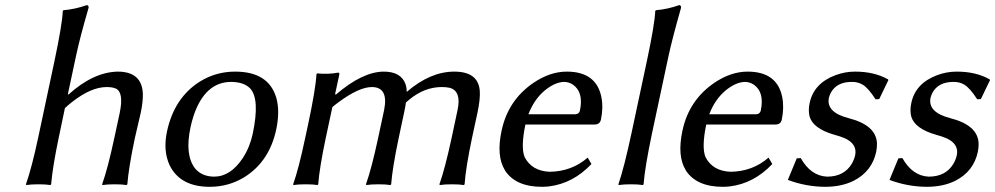

<svg xmlns="http://www.w3.org/2000/svg" viewBox="-20 -718 3877 748"><path d="M244.6 -352.1 246.1 -349.1Q343.3 -437 438.5 -439Q533.7 -439 536.6 -351.6Q537.1 -321.3 528.8 -280.8Q525.4 -264.6 517.1 -230.5Q508.8 -195.8 505.4 -180.2Q481 -64 476.1 0L473.1 2.9Q455.6 0 426.8 0Q397.9 0 379.4 2.9L377.9 0Q399.9 -61.5 425.3 -180.2L446.3 -277.8Q462.9 -356.9 432.1 -372.6Q418.5 -378.9 395.5 -378.9Q335 -378.9 260.3 -320.3Q246.1 -309.1 232.9 -296.9L208.5 -180.2Q185.1 -68.4 179.2 0L176.3 2.9Q158.7 0 129.9 0Q101.1 0 82.5 2.9L81.1 0Q104 -65.9 128.4 -180.2L192.4 -481Q222.7 -625 224.6 -674.8L227.1 -678.2Q273.4 -682.1 318.4 -698.2Q326.2 -696.3 325.2 -688Q291.5 -572.3 276.4 -501Z M630.4 -205.1Q658.7 -337.9 759.8 -400.9Q821.8 -439 896 -439Q1025.9 -439 1056.2 -337.9Q1071.3 -285.2 1056.2 -213.9Q1029.8 -89.8 933.6 -28.8Q871.6 9.8 796.9 9.8Q682.6 9.8 641.1 -73.7Q614.7 -129.9 630.4 -205.1ZM880.9 -398.9Q778.8 -398.9 734.4 -267.6Q727.1 -245.6 722.2 -222.2Q699.2 -113.8 740.2 -61.5Q766.6 -30.3 814 -29.8Q877.9 -29.8 925.8 -102.1Q953.1 -144 964.4 -195.8Q993.2 -332 954.6 -373.5Q930.2 -398.4 880.9 -398.9Z M1285.6 -352.1 1288.1 -349.1Q1392.1 -438.5 1475.1 -439Q1541.5 -439 1559.6 -391.1Q1564.5 -376.5 1564.5 -359.9Q1656.2 -439 1750 -439Q1842.8 -439 1849.1 -364.7Q1851.6 -333 1840.3 -279.8L1818.8 -180.2Q1794.4 -64 1790 0L1787.1 2.9Q1769.5 0 1740.7 0Q1711.9 0 1693.4 2.9L1691.9 0Q1713.9 -62 1739.3 -180.2L1762.7 -290Q1778.3 -363.8 1731.4 -376Q1718.3 -378.9 1701.2 -378.9Q1634.3 -378.9 1575.2 -330.6Q1567.9 -324.7 1561.5 -318.8Q1560.1 -306.6 1554.7 -281.2L1533.2 -180.2Q1508.8 -64 1503.9 0L1501 2.9Q1483.4 0 1454.6 0Q1425.8 0 1407.2 2.9L1405.8 0Q1427.7 -62 1453.1 -180.2L1476.6 -290Q1494.1 -378.4 1429.2 -378.9Q1378.4 -378.9 1298.3 -319.3Q1285.6 -310.1 1274.9 -300.8L1249 -180.2Q1224.6 -64 1219.7 0L1217.3 2.9Q1199.7 0 1170.9 0Q1142.1 0 1123 2.9L1122.1 0Q1144 -62 1168.9 -180.2L1180.7 -234.9Q1210 -373 1212.9 -429.2L1215.8 -432.1Q1258.8 -427.7 1297.4 -435.1Q1303.2 -435.1 1301.8 -427.2Q1301.3 -425.8 1301.3 -424.8Z M2038.6 -272.9H2222.7Q2236.3 -274.4 2239.3 -287.1Q2254.4 -359.4 2211.4 -388.7Q2195.8 -398.4 2179.2 -398.9Q2142.1 -398.9 2100.1 -363.8Q2060.1 -329.1 2038.6 -272.9ZM2269.5 -104 2284.2 -79.1Q2212.9 -3.4 2118.2 8.3Q2104 9.8 2091.3 9.8Q1989.7 9.8 1947.8 -53.2Q1946.8 -55.2 1946.3 -56.2Q1913.1 -110.8 1934.1 -209Q1959.5 -328.1 2058.6 -395.5Q2123 -439 2188 -439Q2302.7 -439 2322.8 -340.3Q2331.1 -298.8 2320.8 -250Q2315.9 -233.9 2298.8 -232.9H2026.9Q2008.3 -144 2023.9 -106Q2051.8 -51.8 2121.1 -48.8Q2207.5 -49.8 2269.5 -104Z M2440.4 -200.2 2500.5 -481.9Q2530.8 -625 2532.7 -674.8L2535.2 -678.2Q2581.5 -682.1 2626.5 -698.2Q2634.3 -696.3 2633.3 -688Q2598.6 -565.9 2584.5 -500L2520.5 -200.2Q2492.2 -65.9 2487.3 0L2484.4 2.9Q2466.8 0 2438 0Q2409.2 0 2390.6 2.9L2389.2 0Q2411.6 -65.4 2440.4 -200.2Z M2743.2 -272.9H2927.2Q2940.9 -274.4 2943.8 -287.1Q2959 -359.4 2916 -388.7Q2900.4 -398.4 2883.8 -398.9Q2846.7 -398.9 2804.7 -363.8Q2764.6 -329.1 2743.2 -272.9ZM2974.1 -104 2988.8 -79.1Q2917.5 -3.4 2822.8 8.3Q2808.6 9.8 2795.9 9.8Q2694.3 9.8 2652.3 -53.2Q2651.4 -55.2 2650.9 -56.2Q2617.7 -110.8 2638.7 -209Q2664.1 -328.1 2763.2 -395.5Q2827.6 -439 2892.6 -439Q3007.3 -439 3027.3 -340.3Q3035.6 -298.8 3025.4 -250Q3020.5 -233.9 3003.4 -232.9H2731.4Q2712.9 -144 2728.5 -106Q2756.3 -51.8 2825.7 -48.8Q2912.1 -49.8 2974.1 -104Z M3084 -101.1 3099.6 -102.1Q3138.7 -32.7 3202.1 -29.8Q3268.6 -29.8 3298.8 -80.6Q3307.6 -96.2 3311.5 -112.8Q3320.8 -157.2 3270.5 -179.7Q3254.9 -186.5 3228 -193.8Q3148.4 -217.3 3134.3 -263.2Q3127.9 -287.1 3134.3 -316.9Q3150.4 -393.1 3233.9 -424.8Q3271.5 -439 3311 -439Q3384.8 -439 3437 -410.2Q3439 -409.2 3439.5 -409.2L3440.9 -405.8L3405.3 -332L3391.1 -331.1Q3362.8 -375 3340.8 -388.2Q3321.8 -399.4 3298.3 -398.9Q3239.3 -398.9 3216.3 -356Q3211.4 -346.2 3209 -335.9Q3198.7 -280.3 3285.6 -257.8Q3393.6 -230.5 3396.5 -159.7Q3397 -144 3393.6 -127Q3377.4 -50.3 3305.7 -13.7Q3258.3 9.8 3194.3 9.8Q3119.6 9.3 3049.3 -17.1Z M3480 -101.1 3495.6 -102.1Q3534.7 -32.7 3598.1 -29.8Q3664.6 -29.8 3694.8 -80.6Q3703.6 -96.2 3707.5 -112.8Q3716.8 -157.2 3666.5 -179.7Q3650.9 -186.5 3624 -193.8Q3544.4 -217.3 3530.3 -263.2Q3523.9 -287.1 3530.3 -316.9Q3546.4 -393.1 3629.9 -424.8Q3667.5 -439 3707 -439Q3780.8 -439 3833 -410.2Q3835 -409.2 3835.4 -409.2L3836.9 -405.8L3801.3 -332L3787.1 -331.1Q3758.8 -375 3736.8 -388.2Q3717.8 -399.4 3694.3 -398.9Q3635.3 -398.9 3612.3 -356Q3607.4 -346.2 3605 -335.9Q3594.7 -280.3 3681.6 -257.8Q3789.6 -230.5 3792.5 -159.7Q3793 -144 3789.6 -127Q3773.4 -50.3 3701.7 -13.7Q3654.3 9.8 3590.3 9.8Q3515.6 9.3 3445.3 -17.1Z"/></svg>

Font: Linux Biolinum Slanted O
Style: Slanted
Weight: 400
Designer: Philipp H. Poll
Foundry: Philipp H. Poll
Version: Version 1.0.4